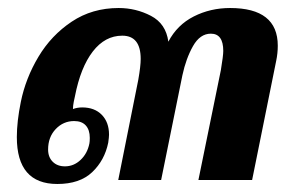

<svg xmlns="http://www.w3.org/2000/svg" viewBox="-20 -449 740 479"><path d="M22 -107Q22 -146 32 -195Q44 -254 76 -307.5Q108 -361 159 -395Q210 -429 276 -429Q319 -429 356.5 -409.5Q394 -390 400 -345Q422 -387 463.5 -408Q505 -429 554 -429Q673 -429 673 -335Q673 -316 669 -297L609 0H475L531 -274Q537 -310 537 -322Q537 -365 506 -365Q479 -365 461.5 -334Q444 -303 435 -261L382 0H275L325 -250Q331 -284 331 -302Q331 -360 285 -360Q242 -360 211.5 -320.5Q181 -281 167 -209Q166 -205 164 -195Q162 -185 162 -177Q173 -181 185 -181Q216 -181 234 -162.5Q252 -144 252 -113Q252 -107 250 -93Q241 -49 210 -19.5Q179 10 123 10Q22 10 22 -107ZM203 -91Q204 -96 204 -105Q204 -125 194 -136Q184 -147 165 -147Q138 -147 119 -127Q100 -107 100 -76Q100 -57 111.5 -45.5Q123 -34 142 -34Q164 -34 181 -50Q198 -66 203 -91Z"/></svg>

Font: Taviraj SemiBold
Style: Italic
Weight: 600
Italic angle: -12°
Designer: Katatrad Team
Foundry: CadsonDemak
Version: Version 1.001